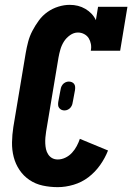

<svg xmlns="http://www.w3.org/2000/svg" viewBox="-20 -763 545 791"><path d="M218 8Q186 8 156 1.5Q126 -5 101.5 -21.5Q77 -38 60.5 -62.5Q44 -87 36.5 -116Q29 -145 29.5 -176.5Q30 -208 35 -240L86 -545Q90 -568 96 -591Q102 -614 113.5 -636Q125 -658 140 -678.5Q155 -699 175.5 -713.5Q196 -728 220 -735.5Q244 -743 267 -743Q285 -743 301 -739Q317 -735 331.5 -726.5Q346 -718 357 -706.5Q368 -695 375 -680L384 -735H505L475 -554H354Q357 -568 354.5 -581.5Q352 -595 345.5 -605.5Q339 -616 327 -622.5Q315 -629 301 -629Q284 -629 268.5 -618Q253 -607 243.5 -592Q234 -577 229 -560Q224 -543 221 -526L170 -221Q168 -209 167 -196.5Q166 -184 166.5 -172Q167 -160 169.5 -148.5Q172 -137 178.5 -127Q185 -117 195 -111.5Q205 -106 218 -106Q234 -106 249.5 -113.5Q265 -121 276.5 -133.5Q288 -146 296 -161Q304 -176 309 -191L425 -143Q413 -112 392.5 -83Q372 -54 344.5 -33Q317 -12 283.5 -2Q250 8 218 8ZM246 -308Q239 -308 233.5 -310.5Q228 -313 224 -318Q220 -323 219.5 -329.5Q219 -336 220 -343L228 -386Q229 -394 231 -401Q233 -408 237.5 -414Q242 -420 249 -423.5Q256 -427 263 -427Q270 -427 276 -424.5Q282 -422 285.5 -417Q289 -412 289.5 -405.5Q290 -399 289 -392L281 -349Q280 -341 278 -334Q276 -327 271.5 -321Q267 -315 260 -311.5Q253 -308 246 -308Z"/></svg>

Font: Iosevka Curly Slab Heavy
Style: Italic
Weight: 900
Italic angle: -9°
Monospace: yes
Designer: Belleve Invis
Foundry: Belleve Invis
Version: Version 22.1.2; ttfautohint (v1.8.4)